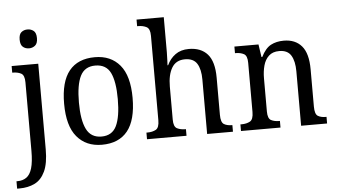

<svg xmlns="http://www.w3.org/2000/svg" viewBox="-70 -868 2138 1215"><g transform="rotate(-5 998.5 -260.0)"><path d="M144 -638Q121 -638 105 -651.5Q89 -665 89 -698Q89 -732 105 -745Q121 -758 144 -758Q166 -758 182.5 -745Q199 -732 199 -698Q199 -665 182.5 -651.5Q166 -638 144 -638ZM-9 240V193H-2Q31 193 54.5 176.5Q78 160 90 120Q102 80 102 9V-426Q102 -471 80.5 -482.5Q59 -494 28 -494H24V-536H193V8Q193 97 169 148Q145 199 103 219.5Q61 240 6 240Z M550 10Q450 10 392 -59Q334 -128 334 -269Q334 -409 389.5 -477.5Q445 -546 553 -546Q654 -546 711.5 -477.5Q769 -409 769 -269Q769 -128 713.5 -59Q658 10 550 10ZM552 -42Q620 -42 647.5 -99.5Q675 -157 675 -269Q675 -381 647.5 -437Q620 -493 551 -493Q484 -493 456 -437Q428 -381 428 -269Q428 -157 456.5 -99.5Q485 -42 552 -42Z M837 0V-42H844Q875 -42 897 -54Q919 -66 919 -114V-650Q919 -695 896.5 -706.5Q874 -718 844 -718H837V-760H1010V-537Q1010 -511 1008.5 -484Q1007 -457 1007 -455H1011Q1030 -496 1064.5 -521Q1099 -546 1150 -546Q1227 -546 1268.5 -499Q1310 -452 1310 -350V-114Q1310 -66 1329.5 -54Q1349 -42 1380 -42H1383V0H1219V-346Q1219 -411 1196.5 -447Q1174 -483 1120 -483Q1063 -483 1036.5 -438.5Q1010 -394 1010 -320V-109Q1010 -64 1032 -53Q1054 -42 1085 -42H1088V0Z M1434 0V-42H1442Q1473 -42 1495 -54Q1517 -66 1517 -114V-426Q1517 -471 1495.5 -482.5Q1474 -494 1444 -494H1439V-536H1592L1604 -455H1609Q1636 -509 1671 -527.5Q1706 -546 1753 -546Q1826 -546 1866.5 -499Q1907 -452 1907 -350V-114Q1907 -66 1926 -54Q1945 -42 1976 -42H1981V0H1816V-346Q1816 -410 1794 -446.5Q1772 -483 1719 -483Q1677 -483 1652.5 -460Q1628 -437 1618 -400Q1608 -363 1608 -320V-109Q1608 -64 1629 -53Q1650 -42 1680 -42H1685V0Z"/></g></svg>

Font: Noto Serif Khmer SemiCondensed
Style: Regular
Weight: 400
Width: 4
Designer: Danh Hong and the Monotype Design Team
Foundry: Monotype Imaging Inc.
Version: Version 2.004; ttfautohint (v1.8.4.7-5d5b)